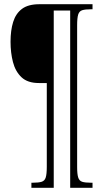

<svg xmlns="http://www.w3.org/2000/svg" viewBox="-20 -780 499 911"><path d="M129 111V87H135Q163 87 177.5 82.5Q192 78 197 62Q202 46 202 11V-386H165Q111 -386 82 -413.5Q53 -441 41.5 -485.5Q30 -530 30 -582Q30 -636 42.5 -676Q55 -716 84.5 -738Q114 -760 167 -760H419V-736H412Q384 -736 370 -731.5Q356 -727 351 -711Q346 -695 346 -660V13Q346 46 351 62Q356 78 370 82.5Q384 87 412 87H419V111H313V-730H235V111Z"/></svg>

Font: Noto Serif ExtraCondensed ExtraLight
Style: Regular
Weight: 200
Width: 2
Designer: Monotype Design Team
Foundry: Monotype Imaging Inc.
Version: Version 2.015